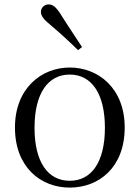

<svg xmlns="http://www.w3.org/2000/svg" viewBox="-20 -838 636 873"><path d="M297 15C430 15 547 -77 547 -258C547 -438 426 -531 297 -531C169 -531 48 -437 48 -258C48 -78 165 15 297 15ZM297 -16C198 -16 137 -101 137 -257C137 -413 198 -499 297 -499C396 -499 457 -413 457 -257C457 -101 396 -16 297 -16ZM353 -624C322 -672 289 -720 256 -773C235 -806 220 -818 201 -818C184 -818 166 -805 166 -784C166 -766 179 -749 210 -724C254 -687 295 -649 335 -610Z"/></svg>

Font: Harano Aji Mincho
Style: Regular
Weight: 400
Foundry: Masamichi Hosoda
Version: HaranoAjiMincho-Regular version 20230610;ttx 4.39.4